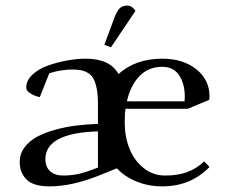

<svg xmlns="http://www.w3.org/2000/svg" viewBox="-20 -663 825 690"><path d="M50.8 -81.1Q50.8 -109.9 67.9 -133.1Q85 -156.2 112.5 -171.1Q140.1 -186 177.7 -196.5Q215.3 -207 253.2 -211.7Q291 -216.3 332 -217.8V-290Q332 -322.8 327.4 -345.5Q322.8 -368.2 315.2 -381.3Q307.6 -394.5 294.9 -401.6Q282.2 -408.7 269.5 -410.9Q256.8 -413.1 237.8 -413.1Q200.7 -413.1 157.2 -399.9L123 -314Q104 -317.9 89.1 -327.4Q74.2 -336.9 74.2 -348.1Q74.2 -373.5 96.4 -394.5Q118.7 -415.5 152.6 -427.5Q186.5 -439.5 221.9 -445.8Q257.3 -452.1 288.1 -452.1Q375.5 -452.1 405.8 -397Q467.3 -452.1 563 -452.1Q638.2 -452.1 685.5 -414.1Q732.9 -376 732.9 -316.9Q732.9 -308.1 731.9 -304.2L654.8 -272H431.2Q428.2 -255.9 428.2 -223.1Q428.2 -173.3 444.6 -130.6Q460.9 -87.9 494.9 -60.1Q528.8 -32.2 573.2 -32.2Q619.1 -32.2 652.3 -44.4Q685.5 -56.6 713.9 -83L732.9 -63Q665.5 6.8 563 6.8Q513.7 6.8 470.7 -10.7Q427.7 -28.3 399.9 -58.1L332 -30.8Q236.3 6.8 158.2 6.8Q99.6 6.8 75.2 -18.1Q50.8 -43 50.8 -81.1ZM143.1 -90.8Q143.1 -63.5 159.9 -47.9Q176.8 -32.2 208 -32.2Q234.9 -32.2 261.5 -37.8Q288.1 -43.5 332 -61V-190.9Q143.1 -185.1 143.1 -90.8ZM355 -502 389.2 -594.2Q398.9 -621.6 409.4 -632.3Q419.9 -643.1 437 -643.1Q454.6 -643.1 466.8 -624L378.9 -493.2ZM436 -298.8H643.1Q644 -304.7 644 -316.9Q644 -361.3 624 -392.1Q604 -422.9 563 -422.9Q513.2 -422.9 481 -389.2Q448.7 -355.5 436 -298.8Z"/></svg>

Font: Dihjauti S
Style: Bold
Weight: 700
Designer: T. Christopher White
Version: Version 3.0.0